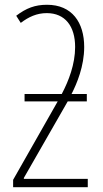

<svg xmlns="http://www.w3.org/2000/svg" viewBox="-20 -785 432 805"><path d="M177 -765C127 -765 90 -751 48 -719L67 -689C100 -714 134 -730 176 -730C253 -730 295 -675 295 -588C295 -516 268 -446 239 -391H83V-360H222L35 -31V0H348V-35H80V-39L264 -360H344V-391H280C302 -434 333 -507 333 -588C333 -691 282 -765 177 -765Z"/></svg>

Font: Noto Sans ExtraCondensed ExtraLight
Style: Regular
Weight: 200
Width: 2
Designer: Monotype Design Team
Foundry: Monotype Imaging Inc.
Version: Version 2.013